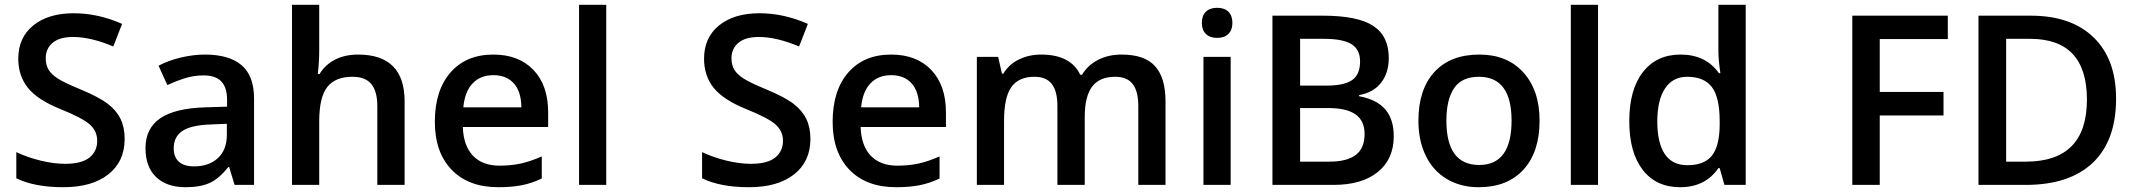

<svg xmlns="http://www.w3.org/2000/svg" viewBox="-20 -780 9006 810"><path d="M505.9 -193.8Q505.9 -98.6 437 -44.4Q368.2 9.8 247.1 9.8Q126 9.8 48.8 -27.8V-138.2Q97.7 -115.2 152.6 -102.1Q207.5 -88.9 254.9 -88.9Q324.2 -88.9 357.2 -115.2Q390.1 -141.6 390.1 -186Q390.1 -226.1 359.9 -253.9Q329.6 -281.7 234.9 -319.8Q137.2 -359.4 97.2 -410.2Q57.1 -460.9 57.1 -532.2Q57.1 -621.6 120.6 -672.9Q184.1 -724.1 291 -724.1Q393.6 -724.1 495.1 -679.2L458 -584Q362.8 -624 288.1 -624Q231.4 -624 202.1 -599.4Q172.9 -574.7 172.9 -534.2Q172.9 -506.3 184.6 -486.6Q196.3 -466.8 223.1 -449.2Q250 -431.6 319.8 -402.8Q398.4 -370.1 435.1 -341.8Q471.7 -313.5 488.8 -277.8Q505.9 -242.2 505.9 -193.8Z M969.7 0 946.8 -75.2H942.9Q903.8 -25.9 864.3 -8.1Q824.7 9.8 762.7 9.8Q683.1 9.8 638.4 -33.2Q593.8 -76.2 593.8 -154.8Q593.8 -238.3 655.8 -280.8Q717.8 -323.2 844.7 -327.1L938 -330.1V-358.9Q938 -410.6 913.8 -436.3Q889.6 -461.9 838.9 -461.9Q797.4 -461.9 759.3 -449.7Q721.2 -437.5 686 -420.9L648.9 -502.9Q692.9 -525.9 745.1 -537.8Q797.4 -549.8 843.8 -549.8Q946.8 -549.8 999.3 -504.9Q1051.8 -460 1051.8 -363.8V0ZM798.8 -78.1Q861.3 -78.1 899.2 -113Q937 -147.9 937 -210.9V-257.8L867.7 -254.9Q786.6 -252 749.8 -227.8Q712.9 -203.6 712.9 -153.8Q712.9 -117.7 734.4 -97.9Q755.9 -78.1 798.8 -78.1Z M1687 0H1571.8V-332Q1571.8 -394.5 1546.6 -425.3Q1521.5 -456.1 1466.8 -456.1Q1394.5 -456.1 1360.6 -412.8Q1326.7 -369.6 1326.7 -268.1V0H1211.9V-759.8H1326.7V-566.9Q1326.7 -520.5 1320.8 -467.8H1328.1Q1351.6 -506.8 1393.3 -528.3Q1435.1 -549.8 1490.7 -549.8Q1687 -549.8 1687 -352.1Z M2082.5 9.8Q1956.5 9.8 1885.5 -63.7Q1814.5 -137.2 1814.5 -266.1Q1814.5 -398.4 1880.4 -474.1Q1946.3 -549.8 2061.5 -549.8Q2168.5 -549.8 2230.5 -484.9Q2292.5 -419.9 2292.5 -306.2V-244.1H1932.6Q1935.1 -165.5 1975.1 -123.3Q2015.1 -81.1 2087.9 -81.1Q2135.7 -81.1 2177 -90.1Q2218.3 -99.1 2265.6 -120.1V-26.9Q2223.6 -6.8 2180.7 1.5Q2137.7 9.8 2082.5 9.8ZM2061.5 -462.9Q2006.8 -462.9 1973.9 -428.2Q1940.9 -393.6 1934.6 -327.1H2179.7Q2178.7 -394 2147.5 -428.5Q2116.2 -462.9 2061.5 -462.9Z M2537.6 0H2422.9V-759.8H2537.6Z M3398.9 -193.8Q3398.9 -98.6 3330.1 -44.4Q3261.2 9.8 3140.1 9.8Q3019 9.8 2941.9 -27.8V-138.2Q2990.7 -115.2 3045.7 -102.1Q3100.6 -88.9 3147.9 -88.9Q3217.3 -88.9 3250.2 -115.2Q3283.2 -141.6 3283.2 -186Q3283.2 -226.1 3252.9 -253.9Q3222.7 -281.7 3127.9 -319.8Q3030.3 -359.4 2990.2 -410.2Q2950.2 -460.9 2950.2 -532.2Q2950.2 -621.6 3013.7 -672.9Q3077.1 -724.1 3184.1 -724.1Q3286.6 -724.1 3388.2 -679.2L3351.1 -584Q3255.9 -624 3181.2 -624Q3124.5 -624 3095.2 -599.4Q3065.9 -574.7 3065.9 -534.2Q3065.9 -506.3 3077.6 -486.6Q3089.4 -466.8 3116.2 -449.2Q3143.1 -431.6 3212.9 -402.8Q3291.5 -370.1 3328.1 -341.8Q3364.7 -313.5 3381.8 -277.8Q3398.9 -242.2 3398.9 -193.8Z M3760.7 9.8Q3634.8 9.8 3563.7 -63.7Q3492.7 -137.2 3492.7 -266.1Q3492.7 -398.4 3558.6 -474.1Q3624.5 -549.8 3739.7 -549.8Q3846.7 -549.8 3908.7 -484.9Q3970.7 -419.9 3970.7 -306.2V-244.1H3610.8Q3613.3 -165.5 3653.3 -123.3Q3693.4 -81.1 3766.1 -81.1Q3814 -81.1 3855.2 -90.1Q3896.5 -99.1 3943.8 -120.1V-26.9Q3901.9 -6.8 3858.9 1.5Q3815.9 9.8 3760.7 9.8ZM3739.7 -462.9Q3685.1 -462.9 3652.1 -428.2Q3619.1 -393.6 3612.8 -327.1H3857.9Q3856.9 -394 3825.7 -428.5Q3794.4 -462.9 3739.7 -462.9Z M4556.2 0H4440.9V-333Q4440.9 -395 4417.5 -425.5Q4394 -456.1 4344.2 -456.1Q4277.8 -456.1 4246.8 -412.8Q4215.8 -369.6 4215.8 -269V0H4101.1V-540H4190.9L4207 -469.2H4212.9Q4235.4 -507.8 4278.1 -528.8Q4320.8 -549.8 4372.1 -549.8Q4496.6 -549.8 4537.1 -464.8H4544.9Q4568.8 -504.9 4612.3 -527.3Q4655.8 -549.8 4711.9 -549.8Q4808.6 -549.8 4852.8 -501Q4897 -452.1 4897 -352.1V0H4782.2V-333Q4782.2 -395 4758.5 -425.5Q4734.9 -456.1 4685.1 -456.1Q4618.2 -456.1 4587.2 -414.3Q4556.2 -372.6 4556.2 -286.1Z M5171.9 0H5057.1V-540H5171.9ZM5050.3 -683.1Q5050.3 -713.9 5067.1 -730.5Q5084 -747.1 5115.2 -747.1Q5145.5 -747.1 5162.4 -730.5Q5179.2 -713.9 5179.2 -683.1Q5179.2 -653.8 5162.4 -637Q5145.5 -620.1 5115.2 -620.1Q5084 -620.1 5067.1 -637Q5050.3 -653.8 5050.3 -683.1Z M5348.1 -713.9H5560.1Q5707.5 -713.9 5773.2 -670.9Q5838.9 -627.9 5838.9 -535.2Q5838.9 -472.7 5806.6 -431.2Q5774.4 -389.6 5713.9 -378.9V-374Q5789.1 -359.9 5824.5 -318.1Q5859.9 -276.4 5859.9 -205.1Q5859.9 -108.9 5792.7 -54.4Q5725.6 0 5606 0H5348.1ZM5464.8 -418.9H5577.1Q5650.4 -418.9 5684.1 -442.1Q5717.8 -465.3 5717.8 -521Q5717.8 -571.3 5681.4 -593.8Q5645 -616.2 5565.9 -616.2H5464.8ZM5464.8 -324.2V-98.1H5588.9Q5662.1 -98.1 5699.5 -126.2Q5736.8 -154.3 5736.8 -214.8Q5736.8 -270.5 5698.7 -297.4Q5660.6 -324.2 5583 -324.2Z M6475.1 -271Q6475.1 -138.7 6407.2 -64.5Q6339.4 9.8 6218.3 9.8Q6142.6 9.8 6084.5 -24.4Q6026.4 -58.6 5995.1 -122.6Q5963.9 -186.5 5963.9 -271Q5963.9 -402.3 6031.2 -476.1Q6098.6 -549.8 6221.2 -549.8Q6338.4 -549.8 6406.7 -474.4Q6475.1 -398.9 6475.1 -271ZM6082 -271Q6082 -84 6220.2 -84Q6356.9 -84 6356.9 -271Q6356.9 -456.1 6219.2 -456.1Q6147 -456.1 6114.5 -408.2Q6082 -360.4 6082 -271Z M6721.7 0H6606.9V-759.8H6721.7Z M7067.9 9.8Q6966.8 9.8 6910.2 -63.5Q6853.5 -136.7 6853.5 -269Q6853.5 -401.9 6910.9 -475.8Q6968.3 -549.8 7069.8 -549.8Q7176.3 -549.8 7231.9 -471.2H7237.8Q7229.5 -529.3 7229.5 -563V-759.8H7344.7V0H7254.9L7234.9 -70.8H7229.5Q7174.3 9.8 7067.9 9.8ZM7098.6 -83Q7169.4 -83 7201.7 -122.8Q7233.9 -162.6 7234.9 -252V-268.1Q7234.9 -370.1 7201.7 -413.1Q7168.5 -456.1 7097.7 -456.1Q7037.1 -456.1 7004.4 -407Q6971.7 -357.9 6971.7 -267.1Q6971.7 -177.2 7003.4 -130.1Q7035.2 -83 7098.6 -83Z M7910.2 0H7794.4V-713.9H8197.3V-615.2H7910.2V-392.1H8179.2V-293H7910.2Z M8907.2 -363.8Q8907.2 -187 8809.1 -93.5Q8710.9 0 8526.4 0H8326.7V-713.9H8547.4Q8717.8 -713.9 8812.5 -622.1Q8907.2 -530.3 8907.2 -363.8ZM8784.2 -359.9Q8784.2 -616.2 8544.4 -616.2H8443.4V-98.1H8526.4Q8784.2 -98.1 8784.2 -359.9Z"/></svg>

Font: Sahel SemiBold FD
Style: SemiBold-FD
Weight: 600
Foundry: Saber Rastikerdar (saber.rastikerdar@gmail.com)
Version: Version 3.3.0